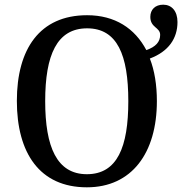

<svg xmlns="http://www.w3.org/2000/svg" viewBox="-20 -790 782 820"><path d="M351 10C543 10 650 -137 650 -358C650 -427 640 -489 620 -540C700 -570 738 -626 738 -696C738 -743 713 -770 677 -770C643 -770 622 -749 622 -718C622 -671 664 -674 664 -641C664 -611 645 -590 605 -576C556 -669 471 -725 352 -725C149 -725 52 -580 52 -359C52 -137 149 10 351 10ZM351 -46C223 -46 173 -162 173 -358C173 -555 223 -669 352 -669C481 -669 528 -555 528 -358C528 -162 481 -46 351 -46Z"/></svg>

Font: Noto Serif SemiCondensed Medium
Style: Regular
Weight: 500
Width: 4
Designer: Monotype Design Team
Foundry: Monotype Imaging Inc.
Version: Version 2.014